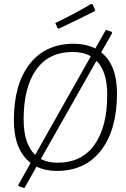

<svg xmlns="http://www.w3.org/2000/svg" viewBox="-20 -869 646 983"><path d="M447 -849 454 -847 467 -819 465 -812Q402 -780 281 -722L274 -726L263 -751Q367 -801 447 -849ZM358 -645Q418 -645 468 -621L522 -716L552 -706L554 -699L498 -601Q579 -537 579 -391Q579 -206 498 -100Q417 6 271 6Q211 6 167 -16L105 94L75 84L73 79L137 -35Q51 -101 51 -254Q51 -437 131.5 -541Q212 -645 358 -645ZM353 -603Q230 -603 165.5 -512.5Q101 -422 101 -258Q101 -132 160 -76L445 -581Q406 -603 353 -603ZM529 -384Q529 -503 474 -558L189 -55Q224 -36 275 -36Q398 -36 463.5 -127.5Q529 -219 529 -384Z"/></svg>

Font: Alegreya Sans Light
Style: Italic
Weight: 300
Italic angle: -7°
Designer: Juan Pablo del Peral
Foundry: Huerta Tipografica
Version: Version 2.007